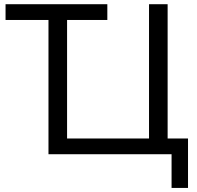

<svg xmlns="http://www.w3.org/2000/svg" viewBox="-20 -739 944 920"><path d="M802.1 0H212.3V-643.3H6.6V-718.8H494.3V-643.3H301.4V-75.4H694.1V-718.8H783.2V-75.4H880.9V161.5H802.1Z"/></svg>

Font: Min Sans VF VF
Style: Regular
Weight: 400
Designer: Jinseong-Kim, NotoSansCJK, Nunito
Foundry: Jinseong-Kim
Version: Version 1.420;Glyphs 3.1.2 (3151)